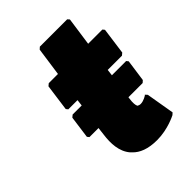

<svg xmlns="http://www.w3.org/2000/svg" viewBox="-211 -816 944 944"><g transform="rotate(-45 261.0 -344.5)"><path d="M141 -553 129 -543 110 -404 118 -394H182L178 -361H115L103 -351L87 -234L95 -224H158L153 -182C146 -129 148 -71 183 -30L190 -23C216 5 258 22 320 22C396 22 458 -11 458 -11H459L470 -21L445 -168L435 -179L432 -176C432 -176 410 -161 389 -161C382 -161 376 -163 371 -166C366 -174 364 -192 368 -219L369 -227H468L479 -237L495 -351L487 -361H388L392 -394H491L503 -404L522 -543L514 -553H415L436 -701L427 -711H237L226 -701L205 -553Z"/></g></svg>

Font: Hussar Woodtype
Style: UltraObl
Weight: 900
Foundry: Cannot Into Space Fonts
Version: Version 1.07